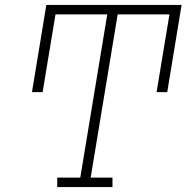

<svg xmlns="http://www.w3.org/2000/svg" viewBox="-20 -755 790 775"><path d="M211 0V-38H304L413 -697H204L152 -383H109L167 -735H713L655 -383H612L664 -697H455L346 -38H434V0Z"/></svg>

Font: Iosevka Etoile Extralight
Style: Italic
Weight: 200
Italic angle: -9°
Designer: Belleve Invis
Foundry: Belleve Invis
Version: Version 22.1.2; ttfautohint (v1.8.4)